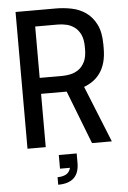

<svg xmlns="http://www.w3.org/2000/svg" viewBox="-64 -826 726 1091"><g transform="rotate(-5 299.0 -280.5)"><path d="M171 0H67V-780H298Q342 -780 386.5 -771Q431 -762 467 -737Q503 -712 525.5 -667.5Q548 -623 548 -552V-532Q548 -485 538 -450Q528 -415 510 -390Q492 -365 468.5 -348.5Q445 -332 418 -322L548 0H435L317 -304H171ZM301 -395Q324 -395 348.5 -400.5Q373 -406 394 -421Q415 -436 428.5 -463.5Q442 -491 442 -535V-548Q442 -592 428.5 -619.5Q415 -647 394 -662Q373 -677 348.5 -682.5Q324 -688 301 -688H171V-395ZM343 105Q343 219 223 219V176Q252 176 271.5 165.5Q291 155 298 129H241V51H343Z"/></g></svg>

Font: Cooper Hewitt
Style: Regular
Weight: 707
Designer: Village Type and Design LLC
Foundry: Cooper Hewitt Smithsonian Design Museum
Version: 1.000